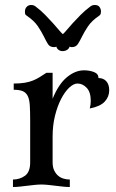

<svg xmlns="http://www.w3.org/2000/svg" viewBox="-20 -750 465 770"><path d="M191 -99Q191 -79 197.5 -66Q204 -53 213.5 -45Q223 -37 235.5 -33.5Q248 -30 260 -30V0Q248 0 233.5 -1.5Q219 -3 203 -5Q187 -7 172.5 -8.5Q158 -10 146 -10Q134 -10 119.5 -8.5Q105 -7 89 -5Q73 -3 58.5 -1.5Q44 0 32 0V-30Q59 -30 80 -45Q101 -60 101 -99V-266Q101 -303 99.5 -327.5Q98 -352 91 -365.5Q84 -379 71 -384.5Q58 -390 35 -390V-415Q60 -415 78.5 -418Q97 -421 112 -427Q127 -433 139.5 -441Q152 -449 166 -458H191V-354Q215 -413 248.5 -440.5Q282 -468 317 -468Q339 -468 357 -461Q375 -454 375 -437Q395 -437 406.5 -424Q418 -411 418 -388Q418 -362 400 -342.5Q382 -323 340 -315Q344 -330 344 -345Q344 -381 327.5 -398Q311 -415 291 -415Q275 -415 257.5 -398.5Q240 -382 225 -353Q210 -324 200.5 -285.5Q191 -247 191 -202ZM259 -563Q257 -555 249 -550Q241 -545 231 -545Q222 -545 215 -550Q208 -555 206 -563Q202 -561 197 -561Q180 -561 172.5 -573Q165 -585 156 -603.5Q147 -622 132 -644.5Q117 -667 86 -688Q81 -691 80.5 -695.5Q80 -700 80 -704Q80 -715 87 -722.5Q94 -730 105 -730Q116 -730 124 -723Q144 -708 161 -690.5Q178 -673 192 -657.5Q206 -642 216 -630Q226 -618 232 -613Q238 -618 248 -630Q258 -642 272 -657.5Q286 -673 303.5 -690.5Q321 -708 341 -723Q349 -730 360 -730Q374 -730 379.5 -721.5Q385 -713 385 -704Q385 -700 384 -695.5Q383 -691 379 -688Q348 -667 333 -644.5Q318 -622 309 -603.5Q300 -585 292 -573Q284 -561 268 -561Q263 -561 259 -563Z"/></svg>

Font: Milonga
Style: Regular
Weight: 400
Designer: Pablo Impallari, Brenda Gallo, Rodrigo Fuenzalida
Foundry: Pablo Impallari, Brenda Gallo, Rodrigo Fuenzalida
Version: Version 1.000; ttfautohint (v0.93) -l 8 -r 50 -G 200 -x 14 -